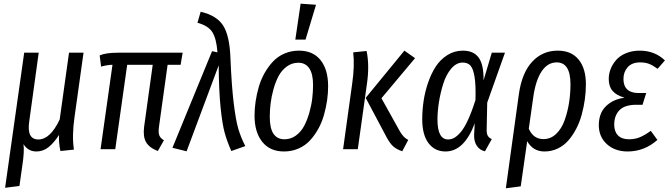

<svg xmlns="http://www.w3.org/2000/svg" viewBox="-20 -813 3657 1046"><path d="M386.2 -176.8Q371.1 -71.8 382.8 2L309.1 9.8Q298.8 -39.1 301.8 -78.1Q273.9 -34.7 244.4 -11.2Q214.8 12.2 178.2 12.2Q132.8 12.2 107.9 -27.8Q113.8 10.7 101.1 92.8L85.9 200.2L7.8 210L111.8 -525.9H190.9L139.2 -150.9Q125 -53.2 189 -53.2Q253.9 -53.2 305.2 -162.1L356 -525.9H435.1Z M893.1 -460 846.2 -123Q841.8 -91.3 847.7 -75.9Q853.5 -60.5 873 -48.8L839.8 9.8Q793 -8.3 775.6 -38.8Q758.3 -69.3 765.1 -122.1L812 -460H672.9L607.9 0H527.8L592.8 -460Q567.4 -460 530.8 -450.2L522.9 -511.2Q556.6 -525.9 624 -525.9H975.1L963.9 -460Z M1073.2 -749Q1161.1 -728.5 1196 -673.3Q1231 -618.2 1235.4 -497.1Q1241.7 -345.2 1253.2 -251.5Q1264.6 -157.7 1278.3 -111.3Q1292 -64.9 1316.4 -17.1L1240.2 9.8Q1216.8 -43 1203.9 -90.1Q1190.9 -137.2 1181.6 -228.8Q1172.4 -320.3 1171.4 -457L996.6 11.2L919.4 -7.8L1135.3 -534.2L1164.6 -527.8Q1159.2 -602.5 1137 -637.7Q1114.7 -672.9 1055.7 -689Z M1617.7 -793 1701.7 -787.1 1644.5 -597.2H1588.9ZM1526.9 12.2Q1450.7 12.2 1408.7 -40.3Q1366.7 -92.8 1366.7 -183.1Q1366.7 -221.2 1372.6 -260.7Q1378.4 -300.3 1390.1 -340.6Q1401.9 -380.9 1421.9 -415.8Q1441.9 -450.7 1467.5 -478Q1493.2 -505.4 1529.5 -521.2Q1565.9 -537.1 1608.4 -537.1Q1685.1 -537.1 1726.3 -485.6Q1767.6 -434.1 1767.6 -342.8Q1767.6 -305.2 1762 -266.1Q1756.3 -227.1 1744.9 -186.5Q1733.4 -146 1713.9 -110.8Q1694.3 -75.7 1668.7 -47.9Q1643.1 -20 1606.4 -3.9Q1569.8 12.2 1526.9 12.2ZM1529.8 -54.2Q1564.5 -54.2 1592.3 -74.7Q1620.1 -95.2 1637 -127Q1653.8 -158.7 1665.3 -199.5Q1676.8 -240.2 1681.2 -277.6Q1685.5 -314.9 1685.5 -350.1Q1685.5 -410.6 1664.8 -440.9Q1644 -471.2 1605.5 -471.2Q1570.3 -471.2 1542.5 -450.7Q1514.6 -430.2 1497.8 -398.7Q1481 -367.2 1469.7 -326.4Q1458.5 -285.6 1454.1 -248.5Q1449.7 -211.4 1449.7 -175.8Q1449.7 -54.2 1529.8 -54.2Z M2171.4 11.2Q2139.2 0 2121.6 -16.1Q2104 -32.2 2086.9 -64L1972.2 -279.8L2183.1 -537.1L2241.2 -496.1L2058.1 -277.8L2159.2 -96.2Q2179.2 -62 2204.1 -50.8ZM1849.1 0 1898.9 -358.9Q1912.6 -454.1 1904.3 -527.8L1977.1 -535.2Q1993.7 -456.5 1979 -356L1929.2 0Z M2502 -537.1Q2560.1 -537.1 2587.9 -499Q2615.7 -460.9 2614.3 -375L2659.2 -525.9H2731L2634.3 -253.9L2631.3 -105Q2631.3 -84 2637.5 -73.2Q2643.6 -62.5 2659.2 -55.2L2622.1 11.2Q2594.7 5.9 2578.1 -18.1Q2561.5 -42 2563 -81.1L2566.4 -141.1Q2508.8 12.2 2407.2 12.2Q2348.6 12.2 2314.5 -33.2Q2280.3 -78.6 2280.3 -163.1Q2280.3 -211.9 2287.6 -262Q2294.9 -312 2312 -362.1Q2329.1 -412.1 2354 -450.4Q2378.9 -488.8 2417.2 -512.9Q2455.6 -537.1 2502 -537.1ZM2501 -472.2Q2466.3 -472.2 2438.5 -439.5Q2410.6 -406.7 2395 -357.2Q2379.4 -307.6 2371.3 -256.8Q2363.3 -206.1 2363.3 -162.1Q2363.3 -53.2 2421.4 -53.2Q2439 -53.2 2455.3 -62.5Q2471.7 -71.8 2490.7 -94.2Q2509.8 -116.7 2530 -160.6Q2550.3 -204.6 2570.3 -268.1Q2572.8 -348.6 2565.4 -393.8Q2558.1 -439 2543 -455.6Q2527.8 -472.2 2501 -472.2Z M3018.1 -537.1Q3092.8 -537.1 3132.3 -488.5Q3171.9 -439.9 3171.9 -354Q3171.9 -313.5 3166.3 -272.2Q3160.6 -231 3149.4 -189.5Q3138.2 -147.9 3119.4 -111.8Q3100.6 -75.7 3076.4 -47.9Q3052.2 -20 3018.6 -3.9Q2984.9 12.2 2945.8 12.2Q2883.8 12.2 2852.1 -43.9L2816.9 202.1L2735.8 212.9L2806.6 -298.8Q2822.8 -415.5 2878.9 -476.3Q2935.1 -537.1 3018.1 -537.1ZM2940.9 -55.2Q2980 -55.2 3009.8 -83.5Q3039.6 -111.8 3055.9 -157.7Q3072.3 -203.6 3080.1 -253.2Q3087.9 -302.7 3087.9 -354Q3087.9 -473.1 3012.7 -473.1Q2963.4 -473.1 2930.4 -423.6Q2897.5 -374 2884.8 -280.8L2860.8 -111.8Q2885.3 -55.2 2940.9 -55.2Z M3399.4 12.2Q3330.1 12.2 3286.1 -27.8Q3242.2 -67.9 3242.2 -131.8Q3242.2 -168 3255.4 -198Q3268.6 -228 3301 -251Q3333.5 -273.9 3382.3 -280.8Q3338.9 -293 3317.6 -317.4Q3296.4 -341.8 3296.4 -382.8Q3296.4 -410.2 3306.6 -436.8Q3316.9 -463.4 3336.9 -486.3Q3356.9 -509.3 3390.4 -523.2Q3423.8 -537.1 3465.3 -537.1Q3546.9 -537.1 3602.5 -483.9L3562.5 -438Q3539.1 -455.6 3517.8 -464.4Q3496.6 -473.1 3467.3 -473.1Q3422.9 -473.1 3399.7 -447Q3376.5 -420.9 3376.5 -382.8Q3376.5 -345.2 3397.2 -325.7Q3418 -306.2 3458.5 -306.2H3500.5L3480.5 -242.2H3446.3Q3383.8 -242.2 3355 -212.9Q3326.2 -183.6 3326.2 -133.8Q3326.2 -96.2 3346.9 -75.2Q3367.7 -54.2 3406.2 -54.2Q3439 -54.2 3465.6 -65.2Q3492.2 -76.2 3525.4 -100.1L3561.5 -50.8Q3490.7 12.2 3399.4 12.2Z"/></svg>

Font: Fira Sans Compressed Book
Style: Italic
Weight: 350
Width: 3
Italic angle: -8°
Designer: Carrois Corporate & Edenspiekermann AG
Foundry: Carrois Corporate GbR & Edenspiekermann AG
Version: Version 4.203;PS 004.203;hotconv 1.0.88;makeotf.lib2.5.64775